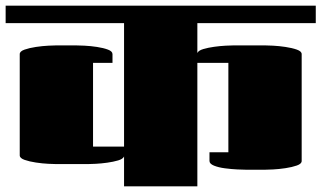

<svg xmlns="http://www.w3.org/2000/svg" viewBox="-20 -661 1140 681"><path d="M0 -579V-641H1100V-579H680V-473Q684 -482 701 -487Q718 -492 739.5 -495Q761 -498 780.5 -499Q800 -500 809 -500H920Q928 -500 948.5 -499Q969 -498 992.5 -494.5Q1016 -491 1033 -485Q1050 -479 1050 -469V-90Q1050 -80 1033 -74Q1016 -68 992.5 -64.5Q969 -61 948.5 -60Q928 -59 920 -59H853Q843 -59 822 -60Q801 -61 778 -64Q755 -67 739 -73.5Q723 -80 723 -90V-121H790V-438H680V0H420V-106Q416 -97 399 -92Q382 -87 360.5 -84Q339 -81 319.5 -80Q300 -79 291 -79H180Q172 -79 151.5 -80Q131 -81 107.5 -84.5Q84 -88 67 -94Q50 -100 50 -110V-469Q50 -479 67 -485Q84 -491 107.5 -494.5Q131 -498 151.5 -499Q172 -500 180 -500H249Q259 -500 280 -499Q301 -498 324 -494.5Q347 -491 363 -485Q379 -479 379 -469V-438H310V-141H420V-579Z"/></svg>

Font: Gajraj One
Style: Regular
Weight: 400
Designer: Saurabh Sharma
Foundry: Saurabh Sharma
Version: Version 1.000